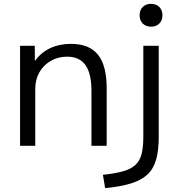

<svg xmlns="http://www.w3.org/2000/svg" viewBox="-20 -758 957 998"><path d="M84.3 0V-520H160.7L161.2 -443.1H163.2Q193.7 -485.5 241.1 -507.8Q288.5 -530 349.1 -530Q444.1 -530 489.3 -473.6Q534.5 -417.1 534.5 -300V0H455.3V-286.4Q455.3 -375.9 424.2 -419.7Q393.2 -463.4 329 -463.4Q281.4 -463.4 243.7 -441.5Q206 -419.6 184.6 -382Q163.3 -344.5 163.3 -296.4V0ZM515 150.6Q579.3 143.9 620.5 132.1Q661.7 120.3 684.5 98.6Q707.3 77 716.2 41.6Q725 6.3 725 -47V-520H805.1V-47Q805.1 23 791.7 70.8Q778.4 118.7 747.1 148.5Q715.7 178.3 661.7 195.2Q607.7 212 526.4 220ZM765 -619.3Q738.4 -619.3 722 -635.6Q705.7 -652 705.7 -678.6Q705.7 -705.3 722 -721.7Q738.4 -738 765 -738Q791.7 -738 808.1 -721.7Q824.4 -705.3 824.4 -678.6Q824.4 -652 808.1 -635.6Q791.7 -619.3 765 -619.3Z"/></svg>

Font: M PLUS 2 Thin
Style: Regular
Weight: 100
Designer: Coji Morishita
Foundry: UNDERFOREST DESIGN
Version: Version 1.001